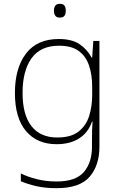

<svg xmlns="http://www.w3.org/2000/svg" viewBox="-20 -744 630 1004"><path d="M287 -540Q356 -540 396 -513Q436 -486 459 -443H462L468 -530H500V22Q500 121 448.5 180.5Q397 240 276 240Q216 240 170.5 229.5Q125 219 89 204V163Q125 181 173 193Q221 205 277 205Q376 205 418.5 155.5Q461 106 461 23V-15Q461 -40 461.5 -61.5Q462 -83 464 -108H461Q441 -50 393.5 -20Q346 10 276 10Q174 10 116 -58.5Q58 -127 58 -258Q58 -388 116 -464Q174 -540 287 -540ZM289 -505Q192 -505 145 -439.5Q98 -374 98 -258Q98 -144 144.5 -84.5Q191 -25 279 -25Q352 -25 391.5 -56.5Q431 -88 446.5 -138.5Q462 -189 462 -246V-289Q462 -353 445.5 -401.5Q429 -450 391.5 -477.5Q354 -505 289 -505ZM292 -724Q311 -724 317.5 -714Q324 -704 324 -688Q324 -672 317.5 -662Q311 -652 292 -652Q276 -652 269 -662Q262 -672 262 -688Q262 -704 269 -714Q276 -724 292 -724Z"/></svg>

Font: Noto Sans Bengali UI ExtraLight
Style: Regular
Weight: 200
Designer: Jelle Bosma - Monotype Design Team
Foundry: Monotype Imaging Inc.
Version: Version 2.003; ttfautohint (v1.8.4.7-5d5b)